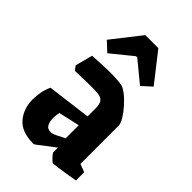

<svg xmlns="http://www.w3.org/2000/svg" viewBox="-214 -782 875 875"><g transform="rotate(45 223.0 -344.5)"><path d="M176 11Q99 11 64.5 -30Q30 -71 30 -129Q30 -152 34.5 -176.5Q39 -201 50 -225L262 -252V-302Q262 -332 252 -344.5Q242 -357 217 -359Q191 -361 149 -360Q107 -359 74 -358L59 -378L81 -462Q129 -465 178.5 -466.5Q228 -468 267 -462Q281 -460 302 -444Q323 -428 343.5 -405Q364 -382 378 -359.5Q392 -337 392 -321V-76L431 -61V-8Q408 -4 380.5 0.5Q353 5 331 8Q309 11 303 11Q299 11 290.5 3Q282 -5 274.5 -14Q267 -23 267 -27V-56Q248 -42 228 -26.5Q208 -11 194 0Q180 11 176 11ZM156 -136Q156 -114 164 -98Q172 -82 195 -82Q204 -82 222 -90.5Q240 -99 262 -111V-195L160 -172Q156 -155 156 -136ZM122 -519 77 -561 186 -700H270L379 -561L333 -519L232 -602H224Z"/></g></svg>

Font: Grenze Gotisch
Style: Bold
Weight: 700
Designer: Renata Polastri
Foundry: Omnibus-Type
Version: Version 1.001